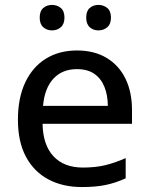

<svg xmlns="http://www.w3.org/2000/svg" viewBox="-20 -754 609 784"><path d="M294.4 -547.9Q364.7 -547.9 415 -517.8Q465.3 -487.8 492.2 -433.1Q519 -378.4 519 -304.2V-248.5H153.8Q155.3 -162.1 198.2 -116Q241.2 -69.8 318.8 -69.8Q370.1 -69.8 410.2 -79.6Q450.2 -89.4 493.2 -108.4V-25.9Q452.6 -7.3 411.9 1.2Q371.1 9.8 314.5 9.8Q236.3 9.8 177.5 -21.5Q118.7 -52.7 85.9 -114Q53.2 -175.3 53.2 -265.1Q53.2 -354 83 -417.2Q112.8 -480.5 167 -514.2Q221.2 -547.9 294.4 -547.9ZM293.9 -471.7Q234.4 -471.7 198.2 -432.9Q162.1 -394 155.8 -321.8H420.4Q419.9 -366.2 406.2 -399.9Q392.6 -433.6 365 -452.6Q337.4 -471.7 293.9 -471.7ZM142.1 -682.1Q142.1 -709 156.7 -721.4Q171.4 -733.9 192.4 -733.9Q213.4 -733.9 228.3 -721.4Q243.2 -709 243.2 -682.1Q243.2 -655.8 228.3 -642.8Q213.4 -629.9 192.4 -629.9Q171.4 -629.9 156.7 -642.8Q142.1 -655.8 142.1 -682.1ZM332 -682.1Q332 -709 346.4 -721.4Q360.8 -733.9 381.8 -733.9Q402.8 -733.9 418 -721.4Q433.1 -709 433.1 -682.1Q433.1 -655.8 418 -642.8Q402.8 -629.9 381.8 -629.9Q360.8 -629.9 346.4 -642.8Q332 -655.8 332 -682.1Z"/></svg>

Font: Open Sans Medium
Style: Regular
Weight: 500
Designer: Monotype Design Team
Foundry: Monotype Imaging Inc.
Version: Version 3.000